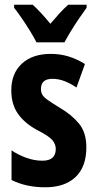

<svg xmlns="http://www.w3.org/2000/svg" viewBox="-20 -786 414 816"><path d="M347 -160Q347 -77 301 -33.5Q255 10 172 10Q91 10 29 -21V-147Q55 -129 90 -116Q125 -103 160 -103Q217 -103 217 -153Q217 -173 202.5 -190.5Q188 -208 135 -235Q84 -263 56 -303Q28 -343 28 -402Q28 -474 73 -515.5Q118 -557 196 -557Q236 -557 271.5 -546Q307 -535 341 -514L305 -414Q282 -430 256 -440.5Q230 -451 203 -451Q154 -451 154 -408Q154 -394 160 -383.5Q166 -373 183 -361Q200 -349 234 -328Q284 -299 315.5 -261Q347 -223 347 -160ZM135 -606Q125 -626 108.5 -653Q92 -680 73.5 -707Q55 -734 40 -753V-766H119Q153 -735 194 -685Q217 -712 234 -730.5Q251 -749 270 -766H348V-753Q334 -734 316 -707.5Q298 -681 281.5 -654Q265 -627 254 -606Z"/></svg>

Font: Noto Sans Arabic ExtCond
Style: Bold
Weight: 700
Width: 2
Designer: Monotype Design Team, Nadine Chahine, Nizar Qandah and Khaled Hosny
Foundry: Monotype Imaging Inc.
Version: Version 2.012; ttfautohint (v1.8.4.7-5d5b)